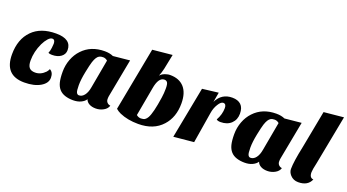

<svg xmlns="http://www.w3.org/2000/svg" viewBox="-55 -1277 3347 1854"><g transform="rotate(20 1619.0 -350.0)"><path d="M508 -416Q508 -374 473 -348Q438 -322 381 -322Q357 -322 343 -329Q354 -355 357.5 -387.5Q361 -420 361 -429Q361 -471 332 -471Q312 -471 289.5 -446Q267 -421 248 -382Q206 -292 206 -201Q206 -151 225 -128.5Q244 -106 286 -106Q344 -106 390 -154Q403 -169 410 -186Q448 -166 448 -111Q448 -55 386 -18Q322 20 220 20Q17 20 17 -195Q17 -352 106 -442Q192 -530 350 -530Q508 -530 508 -416Z M622 -438Q708 -530 850 -530Q901 -530 938 -513L1109 -530L1035 -140Q1032 -128 1032 -106Q1032 -84 1045.5 -70Q1059 -56 1079 -54Q1069 -20 1032.5 0Q996 20 955 20Q914 20 886.5 4.5Q859 -11 851 -37Q835 -12 801 4Q767 20 721.5 20Q676 20 639 8Q602 -4 578.5 -30Q555 -56 544.5 -97Q534 -138 534 -205Q534 -272 557 -333Q580 -394 622 -438ZM759 -44Q791 -44 814.5 -74.5Q838 -105 847 -159L900 -452Q879 -470 854.5 -470Q830 -470 815.5 -462Q801 -454 789.5 -436Q778 -418 768 -387.5Q758 -357 741.5 -275.5Q725 -194 725 -136Q725 -78 734 -61Q743 -44 759 -44Z M1150 -48 1274 -700 1477 -720 1446 -567Q1435 -520 1421 -487Q1443 -515 1491 -526Q1505 -530 1522 -530Q1615 -530 1666 -473.5Q1717 -417 1717 -308Q1717 -166 1636 -77Q1549 20 1391 20Q1282 20 1200 -16Q1171 -29 1150 -48ZM1351 -57Q1372 -39 1398 -39Q1424 -39 1439 -49Q1454 -59 1465 -79Q1495 -133 1519 -298Q1526 -345 1526 -392Q1526 -439 1515.5 -454Q1505 -469 1485 -469Q1424 -469 1404 -350Z M2090 -281Q2126 -345 2126 -410Q2126 -453 2095 -453Q2071 -453 2046 -412Q2020 -371 2012 -318L1960 0L1753 20L1855 -510L2020 -530L2002 -429Q2051 -530 2161 -530Q2219 -530 2250.5 -500Q2282 -470 2282 -408.5Q2282 -347 2241.5 -308Q2201 -269 2132 -269Q2102 -269 2090 -281Z M2385 -438Q2471 -530 2613 -530Q2664 -530 2701 -513L2872 -530L2798 -140Q2795 -128 2795 -106Q2795 -84 2808.5 -70Q2822 -56 2842 -54Q2832 -20 2795.5 0Q2759 20 2718 20Q2677 20 2649.5 4.5Q2622 -11 2614 -37Q2598 -12 2564 4Q2530 20 2484.5 20Q2439 20 2402 8Q2365 -4 2341.5 -30Q2318 -56 2307.5 -97Q2297 -138 2297 -205Q2297 -272 2320 -333Q2343 -394 2385 -438ZM2522 -44Q2554 -44 2577.5 -74.5Q2601 -105 2610 -159L2663 -452Q2642 -470 2617.5 -470Q2593 -470 2578.5 -462Q2564 -454 2552.5 -436Q2541 -418 2531 -387.5Q2521 -357 2504.5 -275.5Q2488 -194 2488 -136Q2488 -78 2497 -61Q2506 -44 2522 -44Z M3165 -55Q3134 20 3035 20Q2985 20 2953 -15Q2927 -44 2927 -77Q2927 -152 2962 -316L3035 -700L3238 -720L3141 -214Q3124 -140 3124 -114Q3124 -57 3165 -55Z"/></g></svg>

Font: Sansita One
Style: Regular
Weight: 400
Designer: Pablo Cosgaya
Foundry: Omnibus-Type
Version: Version 1.001